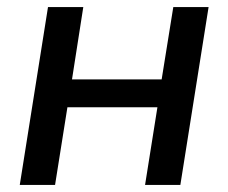

<svg xmlns="http://www.w3.org/2000/svg" viewBox="-20 -524 647 544"><path d="M36 0 116 -504H216L184 -299H438L471 -504H571L491 0H391L426 -220H171L136 0Z"/></svg>

Font: Mulish SemiBold
Style: Italic
Weight: 600
Italic angle: -9°
Designer: Vernon Adams
Foundry: Vernon Adams
Version: Version 3.603; ttfautohint (v1.8.3)